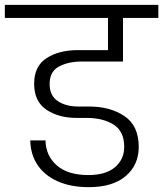

<svg xmlns="http://www.w3.org/2000/svg" viewBox="-49 -760 674 793"><path d="M291 -506Q234 -506 195 -485.5Q156 -465 156 -413Q156 -365 189.5 -342.5Q223 -320 275 -320H320Q406 -320 465 -280.5Q524 -241 524 -153Q524 -79 470.5 -33Q417 13 317 13Q243 13 188.5 -11.5Q134 -36 105.5 -79.5Q77 -123 76 -180H139Q140 -117 185.5 -77Q231 -37 316 -37Q388 -37 426 -69.5Q464 -102 464 -153Q464 -218 420 -245.5Q376 -273 309 -273H267Q193 -273 142.5 -307Q92 -341 92 -414Q92 -487 143.5 -520Q195 -553 272 -553H397V-686H-29V-740H605V-686H459V-506Z"/></svg>

Font: A Bank Premium Light
Style: Regular
Weight: 300
Designer: Ninad Kale (Devanagari), Jonny Pinhorn (Latin), Htun Naung (Myanmar)
Foundry: Indian Type Foundry
Version: 4.004